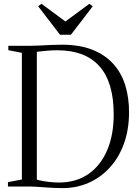

<svg xmlns="http://www.w3.org/2000/svg" viewBox="-20 -985 727 1014"><path d="M306.5 8.5Q284.5 8.5 260.5 7.2Q236.5 6 213 4.2Q189.5 2.5 170 1.2Q150.5 0 137.5 0H22V-23L95.5 -37V-706L24 -720V-743H136.5Q159 -743 187.5 -744.5Q216 -746 246.5 -747.5Q277 -749 305.5 -749Q401 -749 468.5 -722Q536 -695 579 -646.8Q622 -598.5 641.8 -533.8Q661.5 -469 661.5 -393Q661.5 -301.5 635 -227.5Q608.5 -153.5 560.2 -100.5Q512 -47.5 447.5 -19.2Q383 9 306.5 8.5ZM292 -21Q383.5 -21.5 447.8 -66.5Q512 -111.5 546.2 -192.2Q580.5 -273 580.5 -380.5Q580.5 -467 561.2 -530.8Q542 -594.5 504.2 -636.2Q466.5 -678 411 -698.8Q355.5 -719.5 282.5 -719.5Q260 -719.5 237.2 -717.8Q214.5 -716 197.2 -714Q180 -712 174.5 -711.5V-36.5Q188 -32 208.8 -28.5Q229.5 -25 251.8 -23Q274 -21 292 -21ZM297 -801.5 181.5 -952 199 -965 325.5 -871.5 452 -965 470 -952 354.5 -801.5Z"/></svg>

Font: Merriweather 120pt Light
Style: Regular
Weight: 300
Version: Version 2.100